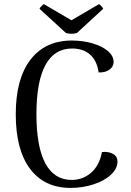

<svg xmlns="http://www.w3.org/2000/svg" viewBox="-20 -905 640 938"><path d="M57 -347Q57 -520 129 -613.5Q201 -707 331 -707Q384 -707 431 -693.5Q478 -680 506.5 -656Q535 -632 535 -602Q535 -580 515 -565Q495 -550 462 -551Q454 -608 420.5 -638Q387 -668 332 -668Q246 -668 202 -587.5Q158 -507 158 -347Q158 -188 201.5 -107Q245 -26 330 -26Q385 -26 425.5 -61.5Q466 -97 478 -162L490 -163Q517 -163 535.5 -151Q554 -139 554 -116Q554 -81 521.5 -51Q489 -21 436 -4Q383 13 325 13Q197 13 127 -80Q57 -173 57 -347ZM329 -740Q314 -740 302 -744L173 -862Q174 -866 181.5 -874Q189 -882 194 -885L329 -806L464 -885Q469 -882 476 -874Q483 -866 484 -862L356 -744Q344 -740 329 -740Z"/></svg>

Font: Arima Madurai Medium
Style: Regular
Weight: 500
Designer: Joana Correia and Natanael Gama
Foundry: NDISCOVER
Version: Version 1.020